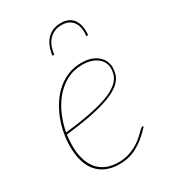

<svg xmlns="http://www.w3.org/2000/svg" viewBox="-175 -802 810 903"><g transform="rotate(-30 230.0 -351.0)"><path d="M45.5 0ZM405.5 -407Q405.5 -387.5 400.2 -369.8Q395 -352 381.2 -336Q367.5 -320 343 -306Q318.5 -292 280.2 -279.8Q242 -267.5 188 -257.2Q134 -247 61 -239Q56.5 -209.5 56.5 -181Q56.5 -140 66 -107.2Q75.5 -74.5 94.2 -51.5Q113 -28.5 141.2 -16.2Q169.5 -4 207.5 -4Q236 -4 259.2 -10.8Q282.5 -17.5 301 -27.5Q319.5 -37.5 333.8 -49Q348 -60.5 358.2 -70.5Q368.5 -80.5 375.5 -87.2Q382.5 -94 386.5 -94Q389.5 -94 391.5 -92L392.5 -91Q369 -65.5 346.8 -47.2Q324.5 -29 302 -17Q279.5 -5 256 0.5Q232.5 6 206.5 6Q166.5 6 136.2 -7Q106 -20 85.8 -44Q65.5 -68 55.5 -102.8Q45.5 -137.5 45.5 -181Q45.5 -217 52.5 -254.8Q59.5 -292.5 73.5 -327.5Q87.5 -362.5 108 -393.5Q128.5 -424.5 155.2 -447.5Q182 -470.5 214.8 -483.8Q247.5 -497 286.5 -497Q321.5 -497 344.5 -487.5Q367.5 -478 381 -464Q394.5 -450 400 -434.5Q405.5 -419 405.5 -407ZM286.5 -487Q239 -487 201.2 -466.5Q163.5 -446 135.2 -412.5Q107 -379 88.8 -336.2Q70.5 -293.5 62.5 -249Q136.5 -257 190 -267.2Q243.5 -277.5 280.5 -289.5Q317.5 -301.5 340.2 -315.2Q363 -329 375.5 -344Q388 -359 392.2 -374.8Q396.5 -390.5 396.5 -407Q396.5 -419 390.8 -433Q385 -447 372.2 -459Q359.5 -471 338.2 -479Q317 -487 286.5 -487ZM297 -707.5Q323 -707.5 340.2 -698.5Q357.5 -689.5 367.2 -673.8Q377 -658 380.2 -637.2Q383.5 -616.5 381 -593.5H371.5Q374 -613.5 371.5 -632.5Q369 -651.5 360.2 -665.8Q351.5 -680 335.8 -688.8Q320 -697.5 296 -697.5Q272 -697.5 254.2 -688.8Q236.5 -680 224.5 -665.8Q212.5 -651.5 205.8 -632.5Q199 -613.5 197 -593.5H187.5Q190 -616.5 197.8 -637.2Q205.5 -658 219 -673.8Q232.5 -689.5 251.8 -698.5Q271 -707.5 297 -707.5Z"/></g></svg>

Font: Lato Hairline
Style: Italic
Weight: 100
Italic angle: -7°
Designer: Lukasz Dziedzic
Foundry: tyPoland Lukasz Dziedzic
Version: Version 2.007; 2014-02-27